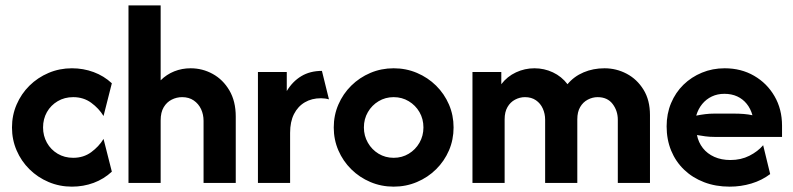

<svg xmlns="http://www.w3.org/2000/svg" viewBox="-20 -687 2978 721"><path d="M250 13.9Q203.5 13.9 162.5 -3.5Q121.5 -20.8 90.6 -51.4Q59.7 -81.9 42.4 -122.2Q25 -162.5 25 -208.3Q25 -254.2 42.4 -294.4Q59.7 -334.7 90.6 -365.3Q121.5 -395.8 162.5 -413.2Q203.5 -430.6 250 -430.6Q293.1 -430.6 331.6 -416.3Q370.1 -402.1 400 -374.3L368.8 -251.4Q351.4 -279.9 322.6 -301Q293.8 -322.2 254.9 -322.2Q222.2 -322.2 196.5 -306.9Q170.8 -291.7 156.2 -266Q141.7 -240.3 141.7 -208.3Q141.7 -177.1 156.2 -151Q170.8 -125 196.5 -109.7Q222.2 -94.4 254.9 -94.4Q293.8 -94.4 322.6 -115.6Q351.4 -136.8 368.8 -165.3L400 -42.4Q370.1 -14.6 331.6 -0.3Q293.1 13.9 250 13.9Z M462.5 0V-666.7H583.3V-385.4Q605.6 -407.6 634.4 -419.1Q663.2 -430.6 695.8 -430.6Q740.3 -430.6 778.8 -409.4Q817.4 -388.2 841.3 -347.6Q865.3 -306.9 865.3 -249.3V0H744.4V-233.3Q744.4 -256.9 735.1 -277.1Q725.7 -297.2 707.6 -309.7Q689.6 -322.2 663.9 -322.2Q643.1 -322.2 624.7 -312.8Q606.2 -303.5 594.8 -284.4Q583.3 -265.3 583.3 -234.7V0Z M948.6 0V-416.7H1056.9V-345.1Q1078.5 -381.2 1111.5 -401Q1144.4 -420.8 1188.9 -420.8L1215.3 -313.9Q1208.3 -316 1200.7 -317Q1193.1 -318.1 1185.4 -318.1Q1150.7 -318.1 1124.7 -302.8Q1098.6 -287.5 1084 -258.7Q1069.4 -229.9 1069.4 -188.2V0Z M1458.3 13.9Q1411.8 13.9 1370.8 -3.5Q1329.9 -20.8 1299 -51.4Q1268.1 -81.9 1250.7 -122.2Q1233.3 -162.5 1233.3 -208.3Q1233.3 -254.2 1250.7 -294.4Q1268.1 -334.7 1299 -365.3Q1329.9 -395.8 1370.8 -413.2Q1411.8 -430.6 1458.3 -430.6Q1504.9 -430.6 1545.8 -413.2Q1586.8 -395.8 1617.7 -365.3Q1648.6 -334.7 1666 -294.4Q1683.3 -254.2 1683.3 -208.3Q1683.3 -162.5 1666 -122.2Q1648.6 -81.9 1617.7 -51.4Q1586.8 -20.8 1545.8 -3.5Q1504.9 13.9 1458.3 13.9ZM1458.3 -94.4Q1489.6 -94.4 1514.9 -109.7Q1540.3 -125 1555.2 -151Q1570.1 -177.1 1570.1 -208.3Q1570.1 -240.3 1555.2 -266Q1540.3 -291.7 1514.9 -306.9Q1489.6 -322.2 1458.3 -322.2Q1427.1 -322.2 1401.7 -306.9Q1376.4 -291.7 1361.5 -266Q1346.5 -240.3 1346.5 -208.3Q1346.5 -177.1 1361.5 -151Q1376.4 -125 1401.7 -109.7Q1427.1 -94.4 1458.3 -94.4Z M1754.2 0V-416.7H1862.5V-370.8Q1884.7 -400 1917.7 -415.3Q1950.7 -430.6 1986.8 -430.6Q2023.6 -430.6 2056.2 -415.3Q2088.9 -400 2111.1 -370.8Q2135.4 -400 2171.5 -415.3Q2207.6 -430.6 2250 -430.6Q2294.4 -430.6 2333.3 -410.1Q2372.2 -389.6 2396.5 -350.3Q2420.8 -311.1 2420.8 -254.9V0H2300V-237.5Q2300 -270.8 2280.6 -296.5Q2261.1 -322.2 2224.3 -322.2Q2204.9 -322.2 2187.2 -312.8Q2169.4 -303.5 2158.7 -285.1Q2147.9 -266.7 2147.9 -238.9V0H2027.1V-237.5Q2027.1 -259.7 2018.4 -279.2Q2009.7 -298.6 1992.7 -310.4Q1975.7 -322.2 1951.4 -322.2Q1931.9 -322.2 1914.2 -312.8Q1896.5 -303.5 1885.8 -285.1Q1875 -266.7 1875 -238.9V0Z M2720.1 13.9Q2667.4 13.9 2624 -2.8Q2580.6 -19.4 2549 -49.7Q2517.4 -79.9 2500.3 -121.5Q2483.3 -163.2 2483.3 -212.5Q2483.3 -259.7 2500 -299.7Q2516.7 -339.6 2546.5 -368.8Q2576.4 -397.9 2616 -414.2Q2655.6 -430.6 2701.4 -430.6Q2763.2 -430.6 2811.8 -402.4Q2860.4 -374.3 2888.5 -325.7Q2916.7 -277.1 2916.7 -215.3V-172.9H2662.5Q2645.1 -172.9 2629.2 -175Q2613.2 -177.1 2597.2 -179.9Q2602.8 -152.1 2619.4 -130.9Q2636.1 -109.7 2662.5 -97.9Q2688.9 -86.1 2722.9 -86.1Q2762.5 -86.1 2794.1 -102.1Q2825.7 -118.1 2845.8 -141.7L2872.2 -33.3Q2841 -9.7 2801.7 2.1Q2762.5 13.9 2720.1 13.9ZM2594.4 -252.8Q2611.1 -256.2 2628.1 -258.3Q2645.1 -260.4 2662.5 -260.4H2736.1Q2755.6 -260.4 2772.9 -259Q2790.3 -257.6 2805.6 -254.2Q2798.6 -279.2 2784 -297.2Q2769.4 -315.3 2748.3 -325Q2727.1 -334.7 2700 -334.7Q2674.3 -334.7 2653.1 -324.7Q2631.9 -314.6 2617 -296.5Q2602.1 -278.5 2594.4 -252.8Z"/></svg>

Font: Afacad Flux
Style: Bold
Weight: 700
Designer: Kristian Moeller
Foundry: Dicotype
Version: Version 1.100